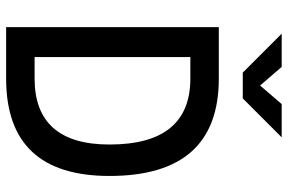

<svg xmlns="http://www.w3.org/2000/svg" viewBox="-176 -762 938 626"><g transform="rotate(90 293.0 -449.0)"><path d="M159.2 0V-92.8H236.3Q343.3 -92.8 397.2 -153.8Q451.2 -214.8 451.2 -336.9Q451.2 -469.2 397.2 -534.9Q343.3 -600.6 236.3 -600.6H161.1L149.4 -693.4H236.3Q553.7 -693.4 553.7 -336.9Q553.7 0 236.3 0ZM68.4 0V-693.4H166V0ZM216.8 -771.5 89.8 -898.4H198.2L263.7 -822.3H253.9L319.3 -898.4H427.7L300.8 -771.5Z"/></g></svg>

Font: Cascadia Mono
Style: Regular
Weight: 400
Monospace: yes
Designer: Aaron Bell
Foundry: Saja Typeworks
Version: Version 2102.003